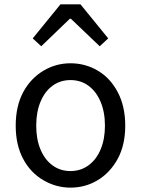

<svg xmlns="http://www.w3.org/2000/svg" viewBox="-20 -847 646 880"><path d="M179 -21Q120 -55 86 -119Q52 -183 52 -271Q52 -361 87 -426Q121 -488 178.5 -522.5Q236 -557 303 -557Q371 -557 428.5 -523Q486 -489 520 -424Q554 -359 554 -271Q554 -182 519 -118Q484 -55 427.5 -21Q371 13 303 13Q237 13 179 -21ZM461 -271Q461 -333 441 -380.5Q421 -428 385.5 -454Q350 -480 303 -480Q257 -480 221.5 -454.5Q186 -429 166 -381.5Q146 -334 146 -271Q146 -208 166 -161Q186 -114 221.5 -88.5Q257 -63 303 -63Q350 -63 386 -89.5Q422 -116 441.5 -163Q461 -210 461 -271ZM257 -827H349L476 -671L437 -635L305 -761H300L169 -635L130 -671Z"/></svg>

Font: Merged Yaku Han JP
Style: Regular
Weight: 400
Designer: Ryoko NISHIZUKA 西塚涼子 (kana, bopomofo & ideographs); Paul D. Hunt (Latin, Greek & Cyrillic); Sandoll Communications 산돌커뮤니
Foundry: Adobe
Version: Version 2.004